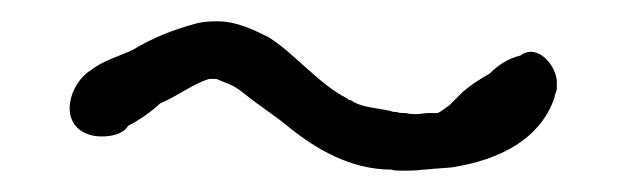

<svg xmlns="http://www.w3.org/2000/svg" viewBox="-20 -368 588 180"><path d="M63 -242C74 -238 95 -240 100 -250C110 -255 123 -264 130 -271C145 -277 160 -289 176 -294H183C194 -289 198 -289 208 -281C224 -268 239 -259 253 -247C276 -229 308 -209 347 -209C349 -208 353 -208 358 -208C363 -208 370 -208 377 -209C382 -209 386 -210 390 -210L403 -211C449 -218 487 -238 500 -277C500 -279 501 -281 502 -284V-291C502 -306 484 -328 468 -316C456 -313 447 -307 439 -299C430 -294 421 -288 414 -282L401 -269C396 -266 395 -264 390 -262H381C378 -262 374 -261 370 -261C367 -261 364 -261 361 -262C357 -262 354 -262 352 -263C350 -263 348 -263 346 -264C333 -267 319 -267 309 -274C307 -274 306 -275 305 -276C279 -289 256 -318 232 -333C218 -340 202 -348 184 -348C178 -348 172 -348 164 -346C142 -340 124 -333 104 -321C91 -315 76 -311 65 -302C45 -290 34 -252 63 -242Z"/></svg>

Font: Scribbler
Style: Regular
Weight: 400
Designer: Mew Too
Foundry: Cannot Into Space Fonts
Version: Version 1.001